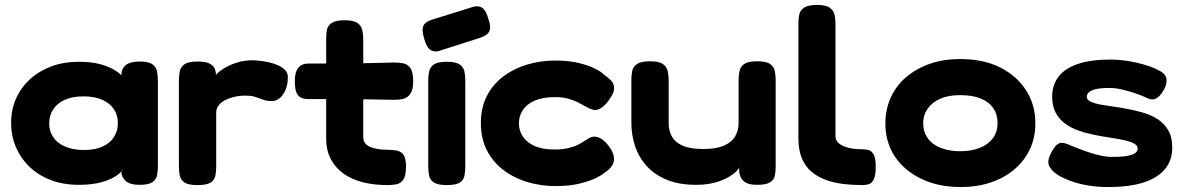

<svg xmlns="http://www.w3.org/2000/svg" viewBox="-20 -740 4790 777"><path d="M544 8Q506 8 489 -7.5Q472 -23 471 -43L483 -61Q474 -45 451 -29Q428 -13 390 -2.5Q352 8 299 8Q237 8 186.5 -11Q136 -30 100 -64.5Q64 -99 44.5 -144.5Q25 -190 25 -243Q25 -295 44.5 -340Q64 -385 100.5 -418.5Q137 -452 187 -471Q237 -490 299 -490Q350 -490 386.5 -480Q423 -470 447 -454.5Q471 -439 482 -422L471 -436Q471 -461 488.5 -476Q506 -491 545 -491Q581 -491 596.5 -480Q612 -469 615.5 -451Q619 -433 619 -413V-68Q619 -49 615.5 -31Q612 -13 596.5 -2.5Q581 8 544 8ZM320 -133Q365 -133 395.5 -147Q426 -161 441.5 -186Q457 -211 457 -242Q457 -274 441 -298Q425 -322 394.5 -336Q364 -350 318 -350Q273 -350 242 -336Q211 -322 195 -297Q179 -272 179 -240Q179 -210 195 -185.5Q211 -161 243 -147Q275 -133 320 -133Z M779 9Q742 9 726.5 -1.5Q711 -12 707.5 -30Q704 -48 704 -67V-416Q704 -436 708 -453Q712 -470 727.5 -480.5Q743 -491 780 -491Q815 -491 830.5 -481.5Q846 -472 850 -459.5Q854 -447 854 -438L842 -420Q846 -430 859.5 -443Q873 -456 894.5 -468Q916 -480 943 -488Q970 -496 1001 -496Q1014 -496 1032 -494Q1050 -492 1070 -487.5Q1090 -483 1107 -475Q1124 -467 1134.5 -455.5Q1145 -444 1145 -428Q1145 -388 1126.5 -359.5Q1108 -331 1079 -331Q1062 -331 1051 -334.5Q1040 -338 1030 -342Q1020 -346 1007 -349.5Q994 -353 972 -353Q949 -353 928 -348Q907 -343 890.5 -334.5Q874 -326 864.5 -313Q855 -300 855 -285V-65Q855 -46 851.5 -28.5Q848 -11 832 -1Q816 9 779 9Z M1548 9Q1495 9 1450 -2Q1405 -13 1371.5 -36.5Q1338 -60 1319 -95.5Q1300 -131 1300 -179V-585Q1300 -605 1303.5 -621Q1307 -637 1323 -647.5Q1339 -658 1375 -658Q1411 -658 1426.5 -647Q1442 -636 1446 -619Q1450 -602 1450 -582V-185Q1450 -170 1458 -160Q1466 -150 1480 -144.5Q1494 -139 1511.5 -136.5Q1529 -134 1548 -134Q1571 -134 1588 -130Q1605 -126 1614 -112Q1623 -98 1623 -65Q1623 -29 1612 -13Q1601 3 1583.5 6Q1566 9 1548 9ZM1229 -483H1401L1577 -487Q1596 -487 1613 -483.5Q1630 -480 1641 -464Q1652 -448 1652 -411Q1652 -377 1641 -361Q1630 -345 1613.5 -340.5Q1597 -336 1577 -336L1409 -339H1225Q1196 -340 1184.5 -356.5Q1173 -373 1173 -412Q1173 -448 1187 -465.5Q1201 -483 1229 -483Z M1788 9Q1752 9 1736 -1.5Q1720 -12 1716.5 -29.5Q1713 -47 1713 -66V-415Q1713 -435 1717 -452Q1721 -469 1736.5 -479.5Q1752 -490 1789 -490Q1825 -490 1840.5 -479Q1856 -468 1859.5 -451Q1863 -434 1863 -413V-65Q1863 -46 1859.5 -28.5Q1856 -11 1840.5 -1Q1825 9 1788 9ZM1754 -533Q1732 -529 1719 -540Q1706 -551 1697 -582Q1686 -617 1693 -634.5Q1700 -652 1730 -661L1897 -713Q1920 -718 1933.5 -707Q1947 -696 1956 -665Q1968 -631 1960.5 -614Q1953 -597 1923 -587Z M2228 13Q2168 13 2113.5 -3.5Q2059 -20 2016.5 -52.5Q1974 -85 1950 -132.5Q1926 -180 1926 -242Q1926 -304 1950 -351Q1974 -398 2016 -430Q2058 -462 2112.5 -478.5Q2167 -495 2226 -495Q2284 -495 2325 -484.5Q2366 -474 2390.5 -461Q2415 -448 2423 -439Q2440 -427 2453 -414Q2466 -401 2465 -380Q2464 -368 2458 -357Q2452 -346 2443 -333Q2413 -292 2383 -295Q2367 -299 2352.5 -307.5Q2338 -316 2320.5 -325Q2303 -334 2280.5 -340.5Q2258 -347 2226 -347Q2177 -347 2144.5 -333Q2112 -319 2096 -295Q2080 -271 2080 -241Q2080 -212 2095.5 -188Q2111 -164 2143 -149.5Q2175 -135 2224 -135Q2257 -135 2281 -141Q2305 -147 2319.5 -154.5Q2334 -162 2340 -166Q2352 -174 2363 -180.5Q2374 -187 2386 -187Q2400 -187 2415.5 -177Q2431 -167 2448 -143Q2462 -122 2464.5 -104Q2467 -86 2457 -70Q2447 -54 2424 -39Q2415 -31 2390.5 -19Q2366 -7 2325.5 3Q2285 13 2228 13Z M2796 8Q2730 8 2681 -11.5Q2632 -31 2599.5 -65.5Q2567 -100 2551 -146Q2535 -192 2535 -245V-416Q2535 -436 2538.5 -453Q2542 -470 2558 -481Q2574 -492 2610 -492Q2647 -492 2662.5 -481Q2678 -470 2682 -452.5Q2686 -435 2686 -415V-241Q2686 -212 2698.5 -188.5Q2711 -165 2741.5 -151Q2772 -137 2826 -137Q2879 -137 2910.5 -151Q2942 -165 2955.5 -189Q2969 -213 2969 -241V-417Q2969 -437 2973 -454Q2977 -471 2992.5 -481.5Q3008 -492 3045 -492Q3081 -492 3096.5 -481Q3112 -470 3115.5 -452.5Q3119 -435 3119 -416V-64Q3119 -45 3115.5 -28.5Q3112 -12 3096 -2Q3080 8 3044 8Q3015 8 3000 0Q2985 -8 2979 -20Q2973 -32 2972 -42.5Q2971 -53 2971 -58L2976 -74Q2976 -66 2965 -52.5Q2954 -39 2931 -25Q2908 -11 2874.5 -1.5Q2841 8 2796 8Z M3469 9Q3430 9 3392.5 4.5Q3355 0 3322 -12Q3289 -24 3264 -45Q3239 -66 3225 -99.5Q3211 -133 3211 -182V-644Q3211 -664 3214.5 -681Q3218 -698 3234 -709Q3250 -720 3286 -720Q3322 -720 3337.5 -709Q3353 -698 3357 -681Q3361 -664 3361 -644V-189Q3361 -173 3372 -162.5Q3383 -152 3400 -146Q3417 -140 3435.5 -138Q3454 -136 3469 -136Q3482 -136 3494.5 -133Q3507 -130 3515.5 -115Q3524 -100 3524 -65Q3524 -29 3515.5 -13Q3507 3 3494 6Q3481 9 3469 9Z M3867 17Q3801 17 3745.5 -1.5Q3690 -20 3648.5 -54.5Q3607 -89 3585 -136Q3563 -183 3563 -240Q3563 -296 3584 -343.5Q3605 -391 3645 -426Q3685 -461 3740.5 -481Q3796 -501 3866 -501Q3960 -501 4027.5 -467Q4095 -433 4132.5 -374.5Q4170 -316 4170 -241Q4170 -183 4147.5 -135.5Q4125 -88 4084.5 -54Q4044 -20 3989 -1.5Q3934 17 3867 17ZM3866 -128Q3911 -128 3945 -141.5Q3979 -155 3998 -180.5Q4017 -206 4017 -243Q4017 -277 3999.5 -302.5Q3982 -328 3948.5 -341.5Q3915 -355 3865 -355Q3817 -355 3784 -340Q3751 -325 3733.5 -299.5Q3716 -274 3716 -242Q3716 -206 3734.5 -180.5Q3753 -155 3787 -141.5Q3821 -128 3866 -128Z M4465 17Q4424 17 4386 11Q4348 5 4316 -6.5Q4284 -18 4262 -31.5Q4240 -45 4231 -60Q4222 -71 4222.5 -85Q4223 -99 4230.5 -115Q4238 -131 4250 -147Q4263 -163 4278 -162Q4293 -161 4311 -152Q4326 -146 4346.5 -138Q4367 -130 4390 -122.5Q4413 -115 4436 -110Q4459 -105 4479 -105Q4536 -105 4560 -113.5Q4584 -122 4584 -139Q4584 -150 4572 -157.5Q4560 -165 4540.5 -170Q4521 -175 4497 -179Q4473 -183 4448 -187Q4423 -191 4401 -196Q4371 -202 4342 -212.5Q4313 -223 4289.5 -240.5Q4266 -258 4252 -284.5Q4238 -311 4238 -349Q4238 -396 4263.5 -429.5Q4289 -463 4341.5 -481Q4394 -499 4475 -499Q4497 -499 4523.5 -496Q4550 -493 4577 -487Q4604 -481 4628 -473Q4652 -465 4670 -455Q4700 -440 4701 -416.5Q4702 -393 4684 -367Q4671 -347 4656.5 -340.5Q4642 -334 4625 -342Q4607 -351 4580 -360.5Q4553 -370 4524 -377Q4495 -384 4470 -384Q4434 -384 4414 -379Q4394 -374 4386 -366Q4378 -358 4378 -348Q4378 -336 4394 -328.5Q4410 -321 4435.5 -316.5Q4461 -312 4490 -308Q4519 -304 4544 -299Q4576 -293 4608 -283.5Q4640 -274 4666 -257Q4692 -240 4708 -212.5Q4724 -185 4724 -142Q4724 -66 4658.5 -24.5Q4593 17 4465 17Z"/></svg>

Font: Fredoka SemiExpanded SemiBold
Style: Regular
Weight: 600
Width: 6
Designer: Ben Nathan
Foundry: Milena B. Brandão, Ben Nathan
Version: Version 2.001